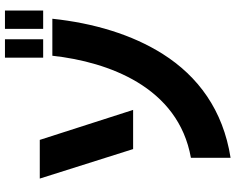

<svg xmlns="http://www.w3.org/2000/svg" viewBox="-110 -790 973 794"><g transform="rotate(-90 377.0 -393.5)"><path d="M535 -702H611V-860H535ZM35 -716 157 -330H319L195 -716ZM121 73C319 42 458 -62 550 -207C631 -335 678 -494 696 -664H543C530 -545 497 -418 434 -313C367 -202 267 -117 121 -91ZM654 -702H730V-860H654Z"/></g></svg>

Font: コーポレート・ロゴ ver3 Bold
Style: Regular
Weight: 700
Designer: [KANA_main] LOGOTYPE.JP [Source Han Sans] Ryoko NISHIZUKA 西塚涼子 (kana, bopomofo & ideographs); Paul D. Hunt (Latin, Greek
Version: Version 12.001;FEAKit 1.0